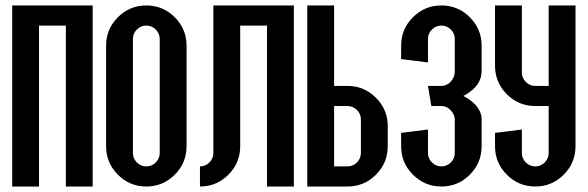

<svg xmlns="http://www.w3.org/2000/svg" viewBox="-20 -679 2140 699"><path d="M122.1 -585.9V0H24.4V-659.2H317.4V0H219.7V-585.9Z M512.7 -659.2Q573.2 -659.2 616.2 -616.2Q659.2 -573.2 659.2 -512.7V-146.5Q659.2 -85.9 616.2 -43Q573.2 0 512.7 0Q452.1 0 409.2 -43Q366.2 -85.9 366.2 -146.5V-512.7Q366.2 -573.2 409.2 -616.2Q452.1 -659.2 512.7 -659.2ZM561.5 -537.1Q561.5 -557.1 547.1 -571.5Q532.7 -585.9 512.7 -585.9Q492.7 -585.9 478.3 -571.5Q463.9 -557.1 463.9 -537.1V-122.1Q463.9 -102.1 478.3 -87.6Q492.7 -73.2 512.7 -73.2Q532.7 -73.2 547.1 -87.6Q561.5 -102.1 561.5 -122.1Z M854.5 -146.5Q854.5 -85.9 811.5 -43Q768.6 0 708 0V-73.2Q728 -73.2 742.4 -87.6Q756.8 -102.1 756.8 -122.1V-659.2H1049.8V0H952.1V-585.9H854.5Z M1196.3 -366.2H1245.1Q1305.7 -366.2 1348.6 -323.2Q1391.6 -280.3 1391.6 -219.7V-146.5Q1391.6 -85.9 1348.6 -43Q1305.7 0 1245.1 0H1098.6V-659.2H1196.3ZM1196.3 -73.2H1245.1Q1265.1 -73.2 1279.5 -87.6Q1293.9 -102.1 1293.9 -122.1V-244.1Q1293.9 -264.2 1279.5 -278.6Q1265.1 -293 1245.1 -293H1196.3Z M1538.1 -451.7 1440.4 -463.9V-512.7Q1440.4 -573.2 1483.4 -616.2Q1526.4 -659.2 1586.9 -659.2Q1647.5 -659.2 1690.4 -616.2Q1733.4 -573.2 1733.4 -512.7V-419.9Q1733.4 -375.5 1690.4 -344.2Q1679.2 -335.9 1666.5 -329.6Q1679.2 -323.2 1690.4 -315.4Q1733.4 -283.7 1733.4 -244.1V-146.5Q1733.4 -85.9 1690.4 -43Q1647.5 0 1586.9 0Q1526.4 0 1483.4 -43Q1440.4 -85.9 1440.4 -146.5V-195.3L1538.1 -207.5V-122.1Q1538.1 -102.1 1552.5 -87.6Q1566.9 -73.2 1586.9 -73.2Q1606.9 -73.2 1621.3 -87.6Q1635.7 -102.1 1635.7 -122.1V-244.1Q1635.7 -261.2 1621.3 -277.1Q1606.9 -293 1586.9 -293H1550.3L1538.1 -366.2H1586.9Q1606.9 -366.2 1621.3 -382.1Q1635.7 -397.9 1635.7 -419.9V-537.1Q1635.7 -557.1 1621.3 -571.5Q1606.9 -585.9 1586.9 -585.9Q1566.9 -585.9 1552.5 -571.5Q1538.1 -557.1 1538.1 -537.1Z M2075.2 -659.2V-146.5Q2075.2 -85.9 2032.2 -43Q1989.3 0 1928.7 0Q1868.2 0 1825.2 -43Q1782.2 -85.9 1782.2 -146.5V-195.3L1879.9 -207.5V-122.1Q1879.9 -102.1 1894.3 -87.6Q1908.7 -73.2 1928.7 -73.2Q1948.7 -73.2 1963.1 -87.6Q1977.5 -102.1 1977.5 -122.1V-293H1928.7Q1868.2 -293 1825.2 -335.9Q1782.2 -378.9 1782.2 -439.5V-659.2H1879.9V-415Q1879.9 -395 1894.3 -380.6Q1908.7 -366.2 1928.7 -366.2H1977.5V-659.2Z"/></svg>

Font: Alegre Sans
Style: Regular
Weight: 400
Width: 3
Designer: GrandChaos9000
Version: Version 1.2.6 - August 1, 2014